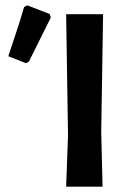

<svg xmlns="http://www.w3.org/2000/svg" viewBox="-20 -697 485 717"><path d="M70 -671 82 -677 165 -645 170 -632Q141 -573 88 -467L77 -461L11 -487Q52 -608 70 -671ZM365 -644 358 -204 363 0H227L234 -192L227 -644Z"/></svg>

Font: Alegreya Sans SC
Style: Bold
Weight: 700
Designer: Juan Pablo del Peral
Foundry: Huerta Tipografica
Version: Version 2.007